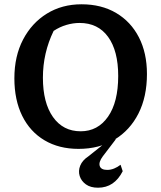

<svg xmlns="http://www.w3.org/2000/svg" viewBox="-20 -683 751 895"><path d="M346 11Q255 11 187.5 -29Q120 -69 83.5 -143Q47 -217 47 -318Q47 -421 87.5 -498.5Q128 -576 198.5 -619.5Q269 -663 360 -663Q453 -663 521.5 -622.5Q590 -582 627.5 -509Q665 -436 665 -338Q665 -232 625.5 -154Q586 -76 514.5 -32.5Q443 11 346 11ZM356 -71Q436 -71 483.5 -139Q531 -207 531 -329Q531 -446 484 -511Q437 -576 351 -576Q321 -576 290 -567Q259 -558 230 -539Q180 -436 180 -321Q180 -204 227 -137.5Q274 -71 356 -71ZM437 192Q402 192 380.5 176.5Q359 161 351.5 137.5Q344 114 354 89Q364 64 393 45L492 -34H520L459 46Q439 73 445 91Q451 109 480 109Q496 109 512 102.5Q528 96 542 85L552 115Q513 192 437 192Z"/></svg>

Font: Piazzolla SC SemiBold
Style: Regular
Weight: 600
Designer: Juan Pablo del Peral
Foundry: Huerta Tipografica
Version: Version 1.330